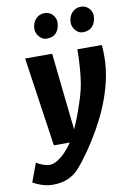

<svg xmlns="http://www.w3.org/2000/svg" viewBox="-156 -883 825 1203"><g transform="rotate(-10 256.0 -282.0)"><path d="M82 252Q46 252 13.8 241.5Q-18.5 231 -45 216L-1 97Q16.5 109 40.5 117.5Q64.5 126 83 126Q105.5 126 132 110Q158.5 94 184.2 67.5Q210 41 230 10H129L102 -173L46 -557H218L254 -222L271 -67Q302.5 -134.5 328 -214Q345 -262 354.2 -301.8Q363.5 -341.5 368.2 -383Q373 -424.5 376 -478Q377.5 -494.5 377.8 -512.8Q378 -531 378 -557H534Q537 -542 537 -482Q537 -333.5 464 -162Q438.5 -102.5 402.5 -39Q366.5 24.5 326 83Q285.5 141.5 246 186Q219 215 179 233.5Q139 252 82 252ZM201 -656Q175 -656 155 -679Q135 -702 135 -728Q135 -765.5 157.5 -790.8Q180 -816 215 -816Q245 -816 265 -795Q285 -774 285 -747Q285 -706.5 264 -681.2Q243 -656 201 -656ZM431 -656Q405.5 -656 385.8 -678.5Q366 -701 366 -728Q366 -765 388 -790.5Q410 -816 446 -816Q475.5 -816 495.8 -795Q516 -774 516 -747Q516 -707.5 494.2 -681.8Q472.5 -656 431 -656Z"/></g></svg>

Font: Merriweather Sans ExtraBold
Style: Italic
Weight: 800
Italic angle: -7.5°
Designer: Eben Sorkin
Foundry: Eben Sorkin
Version: Version 2.001; ttfautohint (v1.8.3)